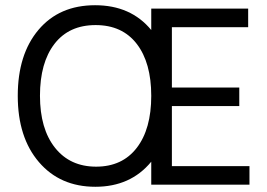

<svg xmlns="http://www.w3.org/2000/svg" viewBox="-20 -707 1023 735"><path d="M935 0H559V-88Q480 8 345 8Q210 8 129 -86.5Q48 -181 48 -340Q48 -499 127.5 -593Q207 -687 344 -687Q481 -687 559 -592V-674H930V-603H638V-372H896V-301H638V-71H935ZM346 -611Q244 -611 188.5 -539Q133 -467 133 -340.5Q133 -214 190.5 -141.5Q248 -69 348 -69Q448 -69 503.5 -141Q559 -213 559 -340Q559 -467 503.5 -539Q448 -611 346 -611Z"/></svg>

Font: Hind Kochi
Style: Regular
Weight: 400
Designer: Dhruvi Tolia
Foundry: Indian Type Foundry
Version: Version 0.702;PS 1.0;hotconv 1.0.81;makeotf.lib2.5.63406